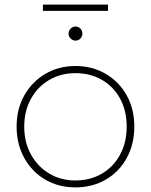

<svg xmlns="http://www.w3.org/2000/svg" viewBox="-20 -809 654 832"><path d="M307 3Q234 3 176.5 -30.5Q119 -64 85.5 -124Q52 -184 52 -260Q52 -337 85.5 -396Q119 -455 176.5 -489Q234 -523 307 -523Q380 -523 438 -489Q496 -455 529 -396Q562 -337 562 -260Q562 -184 529 -124Q496 -64 438 -30.5Q380 3 307 3ZM307 -27Q371 -27 421.5 -56.5Q472 -86 500.5 -139Q529 -192 529 -260Q529 -329 500.5 -381.5Q472 -434 421.5 -463Q371 -492 307 -492Q244 -492 194 -463Q144 -434 114.5 -381.5Q85 -329 85 -260Q85 -192 114.5 -139Q144 -86 194 -56.5Q244 -27 307 -27ZM307 -633Q295 -633 286 -642Q277 -651 277 -663Q277 -676 286 -685Q295 -694 307 -694Q320 -694 328.5 -685Q337 -676 337 -663Q337 -651 328.5 -642Q320 -633 307 -633ZM166 -762V-789H448V-762Z"/></svg>

Font: Montserrat Thin ExtraLight
Style: Regular
Weight: 250
Version: Version 9.000